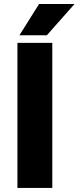

<svg xmlns="http://www.w3.org/2000/svg" viewBox="-20 -921 385 941"><path d="M236.3 0H65.4V-710.9H236.3ZM171.4 -901.4H345.2L209.5 -748H75.2Z"/></svg>

Font: TypoPRO Roboto
Style: Regular
Weight: 900
Designer: Google
Version: Version 2.136; 2016